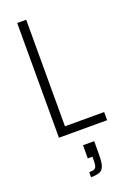

<svg xmlns="http://www.w3.org/2000/svg" viewBox="-178 -750 735 1082"><g transform="rotate(-20 189.5 -208.5)"><path d="M76 0V-688H130V-49H365V0ZM170 271V241Q191 241 201 236Q211 231 214 218Q217 205 217 182V165H189V86H256V164Q256 196 252.5 216.5Q249 237 240 249.5Q231 262 214 266.5Q197 271 170 271Z"/></g></svg>

Font: Saira Condensed Light
Style: Regular
Weight: 300
Width: 3
Designer: Hector Gatti with collaboration of the Omnibus-Type team
Foundry: Omnibus-Type
Version: Version 1.101